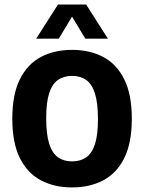

<svg xmlns="http://www.w3.org/2000/svg" viewBox="-20 -824 639 852"><path d="M299.7 7.7Q221.5 7.7 161.7 -23.7Q101.9 -55.2 68.2 -122.4Q34.6 -189.7 34.6 -297Q34.6 -404.8 68.2 -472.3Q101.9 -539.8 161.7 -571.3Q221.5 -602.7 299.7 -602.7Q378.1 -602.7 437.9 -571.3Q497.7 -539.8 531.3 -472.3Q564.9 -404.8 564.9 -297Q564.9 -189.7 531.3 -122.4Q497.7 -55.2 437.9 -23.7Q378.1 7.7 299.7 7.7ZM299.7 -107.8Q336.4 -107.8 362.2 -125.5Q387.9 -143.1 401.3 -184.1Q414.7 -225 414.7 -294.6Q414.7 -367.1 401.3 -409.3Q387.9 -451.5 362.2 -469.3Q336.4 -487.2 299.7 -487.2Q263.2 -487.2 237.5 -469.5Q211.8 -451.9 198.4 -410.9Q185 -370 185 -300.4Q185 -227.9 198.4 -185.9Q211.8 -143.9 237.5 -125.8Q263.2 -107.8 299.7 -107.8ZM140.6 -652.5 237.2 -803.9H362.2L458.8 -652.5H358.6L290.8 -765H308.6L240.9 -652.5Z"/></svg>

Font: Encode Sans SC Condensed Thin
Style: Regular
Weight: 100
Width: 3
Designer: Multiple Designers
Foundry: Impallari Type
Version: Version 3.002